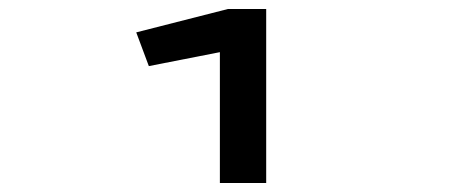

<svg xmlns="http://www.w3.org/2000/svg" viewBox="-20 -653 1040 427"><path d="M469 -246V-537L311 -506L283 -581L487 -633H572V-246Z"/></svg>

Font: Inconsolata UltraExpanded Black
Style: Regular
Weight: 900
Width: 9
Monospace: yes
Designer: Raph Levien, Cyreal, Brenton Simpson
Foundry: Raph Levien, Cyreal, Google
Version: Version 3.001; ttfautohint (v1.8.2.53-6de2)